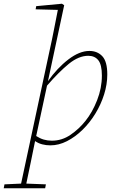

<svg xmlns="http://www.w3.org/2000/svg" viewBox="-87 -766 630 1029"><path d="M183 13Q160 13 139 7.5Q118 2 101 -10Q91 40 78 103Q65 166 54 218L159 222L155 243H-67L-63 222L26 218L179 -496Q192 -554 202.5 -608.5Q213 -663 223 -713L104 -716L107 -733L245 -746L257 -738L170 -331Q220 -402 279.5 -447.5Q339 -493 392 -493Q435 -493 461.5 -464.5Q488 -436 488 -367Q488 -314 471 -260Q454 -206 424 -157Q394 -108 355 -70Q316 -32 272 -9.5Q228 13 183 13ZM386 -467Q335 -467 282 -424Q229 -381 165 -307L107 -37Q127 -24 147.5 -18Q168 -12 191 -12Q245 -12 291 -43.5Q337 -75 371 -118Q408 -164 433.5 -229Q459 -294 459 -361Q459 -419 440 -443Q421 -467 386 -467Z"/></svg>

Font: Source Serif 4 SmText ExtraLight
Style: Italic
Weight: 200
Italic angle: -12°
Designer: Frank Grießhammer
Foundry: Adobe
Version: Version 4.005;hotconv 1.1.0;makeotfexe 2.6.0